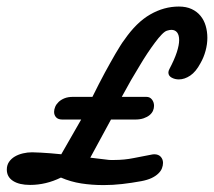

<svg xmlns="http://www.w3.org/2000/svg" viewBox="-59 -544 641 575"><path d="M541.5 -355Q527.8 -329.1 510.7 -317.6Q493.7 -306.2 476.6 -306.2Q464.8 -306.2 455.1 -311.5Q445.3 -316.9 445.3 -326.7Q445.3 -331.5 448.2 -336.9Q463.4 -365.7 470.5 -387.5Q477.5 -409.2 477.5 -423.8Q477.5 -439 471.4 -446.8Q465.3 -454.6 454.1 -454.6Q449.2 -454.6 440.9 -452.1Q434.6 -450.2 425.3 -440.7Q416 -431.2 405.3 -416.7Q394.5 -402.3 382.8 -384.8Q371.1 -367.2 360.4 -349.1Q334 -306.6 305.7 -253.9H379.4Q390.1 -253.9 396.2 -245.8Q402.3 -237.8 402.3 -227.1Q402.3 -219.7 399.2 -212.4Q396 -205.1 388.9 -199.2Q381.8 -193.4 371.1 -189.7Q360.4 -186 345.7 -186H273.4L211.4 -71.8L260.7 -65.9Q266.6 -64.9 272.2 -64.9Q277.8 -64.9 283.2 -64.9Q313.5 -64.9 341.3 -70.6Q369.1 -76.2 397.5 -81.5Q398.9 -81.5 400.4 -81.8Q401.9 -82 402.8 -82Q415.5 -82 422.4 -74.5Q429.2 -66.9 429.2 -56.2Q429.2 -48.3 426 -40Q422.9 -31.7 415 -24.2Q407.2 -16.6 394.8 -10.7Q382.3 -4.9 364.3 -1.5Q335 3.9 306.9 7.1Q278.8 10.3 251.5 10.3Q216.3 10.3 184.6 5.4Q152.8 0.5 123.5 -12.2Q78.6 9.8 31.2 9.8Q-1.5 9.8 -20 -2.2Q-38.6 -14.2 -38.6 -36.1Q-38.6 -49.3 -32 -59.1Q-25.4 -68.8 -14.6 -75.2Q-3.9 -81.5 9.8 -84.7Q23.4 -87.9 37.1 -87.9Q48.3 -87.9 63.2 -86.9Q78.1 -85.9 91.8 -85Q107.9 -83.5 124.5 -82L184.1 -186H127.9Q115.2 -186 109.1 -192.6Q103 -199.2 103 -209Q103 -216.3 106.4 -224.4Q109.9 -232.4 116.9 -239Q124 -245.6 134.5 -249.8Q145 -253.9 159.7 -253.9H217.8Q236.8 -292.5 254.9 -326.2Q262.7 -340.3 270.8 -355Q278.8 -369.6 286.6 -382.8Q294.4 -396 301.3 -407Q308.1 -418 313.5 -424.8Q349.6 -477.1 390.9 -500.7Q432.1 -524.4 476.6 -524.4Q499 -524.4 515.1 -516.8Q531.2 -509.3 541.7 -496.3Q552.2 -483.4 557.1 -466.3Q562 -449.2 562 -430.7Q562 -411.6 556.6 -391.8Q551.3 -372.1 541.5 -355Z"/></svg>

Font: Damion
Style: Regular
Weight: 400
Foundry: vernon adams
Version: Version 1.000